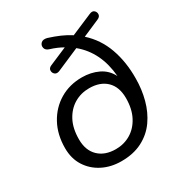

<svg xmlns="http://www.w3.org/2000/svg" viewBox="-170 -829 899 957"><g transform="rotate(-30 280.0 -350.5)"><path d="M253 9Q193 9 145 -15.5Q97 -40 69 -84Q41 -128 41 -188Q41 -266 73.5 -325.5Q106 -385 162 -418.5Q218 -452 289 -452Q341 -452 383 -432Q425 -412 447 -369Q435 -513 339 -592L207 -535Q191 -529 181 -537.5Q171 -546 171.5 -559.5Q172 -573 188 -580L291 -624Q260 -642 221 -654Q200 -660 196.5 -676Q193 -692 204.5 -703Q216 -714 239 -708Q274 -697 304 -684Q334 -671 360 -654L482 -706Q500 -714 510 -705Q520 -696 519 -682.5Q518 -669 501 -662L404 -620Q465 -565 493 -486.5Q521 -408 520 -314Q520 -251 504.5 -193Q489 -135 457 -89.5Q425 -44 374 -17.5Q323 9 253 9ZM259 -57Q306 -57 344.5 -80Q383 -103 406 -147Q429 -191 429 -253Q429 -317 393 -352Q357 -387 294 -387Q246 -387 207.5 -364Q169 -341 146 -297.5Q123 -254 123 -191Q123 -128 159.5 -92.5Q196 -57 259 -57Z"/></g></svg>

Font: Nunito
Style: Italic
Weight: 400
Italic angle: -9°
Designer: Vernon Adams
Foundry: Vernon Adams
Version: Version 3.601; ttfautohint (v1.8.2.53-6de2)